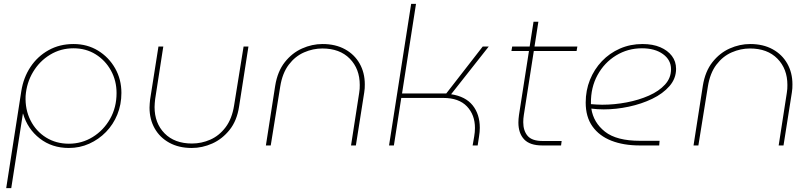

<svg xmlns="http://www.w3.org/2000/svg" viewBox="-20 -750 4185 990"><path d="M12 220 90 -281Q101 -350 137 -404.5Q173 -459 230 -491Q287 -523 359 -523Q430 -523 485.5 -489Q541 -455 573.5 -398Q606 -341 606 -271Q606 -211 585 -159.5Q564 -108 526.5 -69.5Q489 -31 440 -9Q391 13 335 13Q248 13 185 -36Q122 -85 99 -164H98L38 220ZM335 -9Q402 -9 458 -43.5Q514 -78 547.5 -137Q581 -196 581 -270Q581 -334 552 -386.5Q523 -439 473 -470Q423 -501 359 -501Q293 -501 238.5 -468Q184 -435 150.5 -379Q117 -323 112 -255Q109 -185 137.5 -129Q166 -73 217.5 -41Q269 -9 335 -9Z M1261 -510 1213 -202Q1202 -128 1164 -80.5Q1126 -33 1074.5 -10Q1023 13 969 13Q902 13 853 -14Q804 -41 777.5 -88Q751 -135 751 -195Q751 -205 752 -216Q753 -227 754 -237L797 -510H822L780 -239Q779 -229 778 -218.5Q777 -208 777 -198Q777 -115 828.5 -62.5Q880 -10 970 -10Q1019 -10 1064.5 -30Q1110 -50 1143 -93.5Q1176 -137 1187 -206L1236 -510Z M1351 0 1399 -308Q1411 -382 1448.5 -429.5Q1486 -477 1537.5 -500Q1589 -523 1643 -523Q1710 -523 1759 -496Q1808 -469 1834.5 -422Q1861 -375 1861 -315Q1861 -305 1860.5 -294.5Q1860 -284 1858 -273L1815 0H1790L1832 -271Q1834 -282 1834.5 -292Q1835 -302 1835 -312Q1835 -395 1783.5 -447.5Q1732 -500 1642 -500Q1594 -500 1548 -480Q1502 -460 1469 -416.5Q1436 -373 1425 -304L1376 0Z M1986 0 2100 -730H2125L2053 -268H2281L2469 -510H2500L2306 -264Q2380 -253 2417 -207Q2454 -161 2454 -91Q2454 -81 2453 -69.5Q2452 -58 2450 -46L2443 0H2417L2425 -46Q2427 -57 2428 -68.5Q2429 -80 2429 -90Q2429 -158 2387.5 -201.5Q2346 -245 2266 -245H2049L2011 0Z M2776 0Q2712 0 2682.5 -31.5Q2653 -63 2653 -118Q2653 -136 2656 -157L2731 -638H2756L2681 -157Q2678 -138 2678 -120Q2678 -76 2700.5 -49.5Q2723 -23 2778 -23H2876L2873 0ZM2617 -487 2621 -510H2957L2953 -487Z M3279 0Q3195 0 3132.5 -24.5Q3070 -49 3035 -98Q3000 -147 3000 -221Q3000 -284 3022 -338.5Q3044 -393 3083.5 -434.5Q3123 -476 3176.5 -499.5Q3230 -523 3293 -523Q3346 -523 3384.5 -506.5Q3423 -490 3444.5 -461.5Q3466 -433 3466 -395Q3466 -345 3432 -306Q3398 -267 3343 -240.5Q3288 -214 3222.5 -200Q3157 -186 3093 -186Q3077 -186 3060.5 -187Q3044 -188 3029 -190Q3040 -118 3099.5 -71Q3159 -24 3280 -24H3381L3379 0ZM3027 -213Q3041 -212 3056 -211Q3071 -210 3085 -210Q3148 -210 3211 -222Q3274 -234 3326 -257Q3378 -280 3409 -314Q3440 -348 3440 -393Q3440 -441 3398.5 -471Q3357 -501 3290 -501Q3217 -501 3156.5 -464Q3096 -427 3061 -363Q3026 -299 3027 -218Q3027 -217 3027 -216Q3027 -215 3027 -213Z M3556 0 3604 -308Q3616 -382 3653.5 -429.5Q3691 -477 3742.5 -500Q3794 -523 3848 -523Q3915 -523 3964 -496Q4013 -469 4039.5 -422Q4066 -375 4066 -315Q4066 -305 4065.5 -294.5Q4065 -284 4063 -273L4020 0H3995L4037 -271Q4039 -282 4039.5 -292Q4040 -302 4040 -312Q4040 -395 3988.5 -447.5Q3937 -500 3847 -500Q3799 -500 3753 -480Q3707 -460 3674 -416.5Q3641 -373 3630 -304L3581 0Z"/></svg>

Font: MuseoModerno Thin
Style: Italic
Weight: 100
Italic angle: -9°
Designer: Pablo Cosgaya, Héctor Gatti, Marcela Romero, and the Authors of The MuseoModerno Project.
Foundry: Omnibus-Type Team
Version: Version 1.003